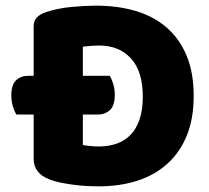

<svg xmlns="http://www.w3.org/2000/svg" viewBox="-20 -643 740 679"><path d="M38 -238Q31 -249 25.5 -267Q20 -285 20 -305Q20 -343 37 -359Q54 -375 80 -375H99V-549Q99 -570 110.5 -581.5Q122 -593 142 -600Q185 -614 233 -618.5Q281 -623 319 -623Q397 -623 460.5 -604Q524 -585 569.5 -545.5Q615 -506 640 -446Q665 -386 665 -304Q665 -224 641 -164.5Q617 -105 572.5 -64.5Q528 -24 466 -4Q404 16 329 16Q312 16 290 15Q268 14 244.5 11Q221 8 197.5 3.5Q174 -1 154 -9Q99 -30 99 -82V-238ZM273 -130Q284 -128 300 -126.5Q316 -125 330 -125Q364 -125 392.5 -135Q421 -145 441.5 -166Q462 -187 473.5 -220.5Q485 -254 485 -301Q485 -391 443 -436.5Q401 -482 331 -482Q317 -482 302.5 -481Q288 -480 273 -478V-375H368Q375 -364 380.5 -346Q386 -328 386 -308Q386 -270 369 -254Q352 -238 326 -238H273Z"/></svg>

Font: Baloo Tammudu
Style: Regular
Weight: 400
Designer: Omkar Shende and Ek Type
Foundry: Ek Type
Version: Version 1.007;PS 1.000;hotconv 1.0.88;makeotf.lib2.5.647800